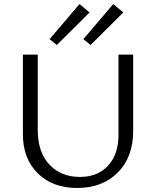

<svg xmlns="http://www.w3.org/2000/svg" viewBox="-20 -930 777 956"><path d="M263 -706 227 -735 376 -910 426 -868ZM431 -706 395 -735 544 -910 594 -868ZM364 6Q242 6 168 -67Q94 -140 94 -262V-658H168V-282Q168 -172 226 -110.5Q284 -49 378 -49Q467 -49 518.5 -105.5Q570 -162 570 -259V-658H643V-277Q643 -148 566.5 -71Q490 6 364 6Z"/></svg>

Font: EauTestSC
Style: Regular
Weight: 400
Designer: Christian Thalmann (Catharsis Fonts)
Version: Version 0.001;PS 000.001;hotconv 1.0.88;makeotf.lib2.5.64775